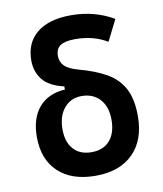

<svg xmlns="http://www.w3.org/2000/svg" viewBox="-84 -810 754 889"><g transform="rotate(-10 293.0 -366.0)"><path d="M294.9 9.8Q182.6 9.8 119.6 -49.3Q56.6 -108.4 56.6 -213.9Q56.6 -301.8 99.9 -352.5Q143.1 -403.3 222.7 -408.2V-422.9Q151.9 -439.5 122.3 -477.5Q92.8 -515.6 92.8 -566.9Q92.8 -650.9 149.4 -696.5Q206.1 -742.2 309.6 -742.2Q419.9 -742.2 509.8 -689.9L460 -590.8Q396 -629.9 309.6 -629.9Q261.2 -629.9 239.5 -615Q217.8 -600.1 217.8 -566.9Q217.8 -538.6 236.3 -519.8Q254.9 -501 300.8 -488.3Q375.5 -468.3 427.5 -439.2Q479.5 -410.2 506.8 -360.6Q534.2 -311 534.2 -228.5Q534.2 -116.2 470.9 -53.2Q407.7 9.8 294.9 9.8ZM294.9 -101.1Q350.1 -101.1 380.6 -136Q411.1 -170.9 411.1 -233.4Q411.1 -294.9 378.9 -330.1Q346.7 -365.2 293.5 -365.2Q242.2 -365.2 210.9 -327.9Q179.7 -290.5 179.7 -228.5Q179.7 -168.5 210 -134.8Q240.2 -101.1 294.9 -101.1Z"/></g></svg>

Font: Cascadia Mono NF SemiBold
Style: Regular
Weight: 600
Monospace: yes
Designer: Aaron Bell
Foundry: Saja Typeworks
Version: Version 2404.023; ttfautohint (v1.8.4)